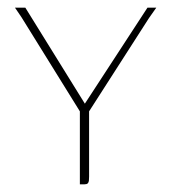

<svg xmlns="http://www.w3.org/2000/svg" viewBox="-20 -480 446 500"><path d="M188 0V-190L36 -435L19 -460H46L201 -210L364 -460H387L368 -433L212 -190V-20Q212 -14 211.5 -9.5Q211 -5 208.5 -2.5Q206 0 200 0Z"/></svg>

Font: Genos Thin
Style: Regular
Weight: 100
Designer: Robert E. Leuschke
Foundry: Robert E. Leuschke
Version: Version 1.010